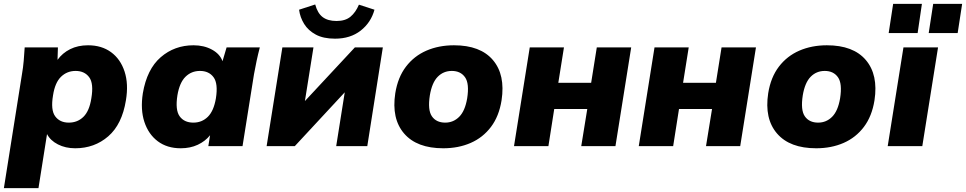

<svg xmlns="http://www.w3.org/2000/svg" viewBox="-30 -752 4971 988"><path d="M0 0ZM-10 216 83 -370Q89 -404 92 -439Q95 -474 97 -508H268L266 -444Q291 -479 331 -499Q371 -519 423 -519Q493 -519 541.5 -483.5Q590 -448 611 -384Q632 -320 618 -236Q598 -112 527 -50.5Q456 11 357 11Q307 11 268 -9Q229 -29 212 -62L168 216ZM324 -121Q369 -121 399.5 -151Q430 -181 440 -246Q453 -322 429 -354.5Q405 -387 359 -387Q315 -387 284 -357Q253 -327 243 -262Q230 -186 254 -153.5Q278 -121 324 -121Z M692 0ZM900 11Q830 11 782 -25Q734 -61 713 -124.5Q692 -188 705 -272Q726 -396 797 -457.5Q868 -519 966 -519Q1020 -519 1061 -496.5Q1102 -474 1115 -437L1136 -508H1307Q1298 -474 1290.5 -439Q1283 -404 1277 -370L1218 0H1042L1051 -56Q1026 -25 987.5 -7Q949 11 900 11ZM965 -121Q1009 -121 1039.5 -151Q1070 -181 1081 -246Q1093 -322 1069 -354.5Q1045 -387 999 -387Q955 -387 924.5 -357Q894 -327 883 -262Q871 -186 894.5 -153.5Q918 -121 965 -121Z M1342 0ZM1342 0 1423 -508H1583L1539 -232L1796 -508H1940L1860 0H1700L1744 -277L1487 0ZM1694 -553Q1634 -553 1595 -574Q1556 -595 1535 -629Q1514 -663 1509 -702L1592 -729Q1604 -684 1630.5 -664Q1657 -644 1702 -644Q1747 -644 1773.5 -666Q1800 -688 1817 -728L1897 -702Q1879 -636 1826 -594.5Q1773 -553 1694 -553Z M1984 0ZM2251 11Q2115 11 2049.5 -65Q1984 -141 2004 -272Q2017 -354 2059 -409Q2101 -464 2164.5 -491.5Q2228 -519 2306 -519Q2442 -519 2506.5 -443Q2571 -367 2551 -236Q2538 -154 2496.5 -99Q2455 -44 2392 -16.5Q2329 11 2251 11ZM2261 -121Q2303 -121 2333 -151Q2363 -181 2374 -246Q2386 -322 2363 -354.5Q2340 -387 2295 -387Q2252 -387 2222.5 -357Q2193 -327 2182 -262Q2170 -186 2192.5 -153.5Q2215 -121 2261 -121Z M2615 0 2696 -508H2872L2843 -326H3012L3041 -508H3218L3137 0H2961L2992 -191H2822L2792 0Z M3257 0 3338 -508H3514L3485 -326H3654L3683 -508H3860L3779 0H3603L3634 -191H3464L3434 0Z M3903 0ZM4170 11Q4034 11 3968.5 -65Q3903 -141 3923 -272Q3936 -354 3978 -409Q4020 -464 4083.5 -491.5Q4147 -519 4225 -519Q4361 -519 4425.5 -443Q4490 -367 4470 -236Q4457 -154 4415.5 -99Q4374 -44 4311 -16.5Q4248 11 4170 11ZM4180 -121Q4222 -121 4252 -151Q4282 -181 4293 -246Q4305 -322 4282 -354.5Q4259 -387 4214 -387Q4171 -387 4141.5 -357Q4112 -327 4101 -262Q4089 -186 4111.5 -153.5Q4134 -121 4180 -121Z M4538 0ZM4538 0 4619 -508H4797L4716 0ZM4749 -582 4772 -732H4921L4898 -582ZM4543 -582 4566 -732H4714L4692 -582Z"/></svg>

Font: Winston ExtraBold
Style: Italic
Weight: 800
Italic angle: -9°
Designer: Original fonts by Vernon Adams / Changes by Cristiano Sobral
Foundry: Original fonts by Vernon Adams / Changes by Cristiano Sobral
Version: Version 2.503;July 17, 2020;FontCreator 13.0.0.2655 64-bit